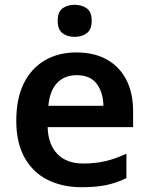

<svg xmlns="http://www.w3.org/2000/svg" viewBox="-20 -772 622 802"><path d="M299 -553Q373 -553 426 -523.5Q479 -494 507.5 -439Q536 -384 536 -307V-241H179Q181 -169 219.5 -129Q258 -89 327 -89Q379 -89 421 -99Q463 -109 508 -130V-28Q467 -8 424 1Q381 10 321 10Q241 10 179.5 -20.5Q118 -51 83 -113Q48 -175 48 -267Q48 -361 79.5 -424Q111 -487 167.5 -520Q224 -553 299 -553ZM300 -458Q250 -458 219 -426Q188 -394 182 -330H412Q411 -386 384 -422Q357 -458 300 -458ZM292 -752Q321 -752 342 -737.5Q363 -723 363 -685Q363 -648 342 -633Q321 -618 292 -618Q262 -618 241.5 -633Q221 -648 221 -685Q221 -723 241.5 -737.5Q262 -752 292 -752Z"/></svg>

Font: Noto Sans NKo Unjoined SemiBold
Style: Regular
Weight: 600
Designer: Monotype Design Team
Foundry: Monotype Imaging Inc.
Version: Version 2.004